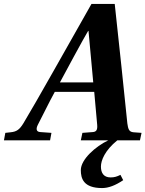

<svg xmlns="http://www.w3.org/2000/svg" viewBox="-44 -712 738 974"><path d="M-24 0H210L217 -38L161 -42C139 -43 138 -59 148 -79C176 -132 202 -188 234 -246H434L449 -79C451 -55 446 -43 426 -42L374 -38L366 0H505C442 30 366 96 366 151C366 193 379 242 474 242C506 242 541 229 581 202L567 175C549 184 536 188 517 188C481 188 468 164 468 133C468 102 488 51 551 0H666L674 -38L633 -41C610 -43 606 -58 602 -86C594 -159 580 -302 572 -375L538 -692H420L226 -349C166 -243 103 -133 75 -87C55 -54 40 -44 10 -41L-17 -38ZM260 -294C273 -319 386 -528 403 -555H405L429 -294Z"/></svg>

Font: Heuristica
Style: Bold Italic
Weight: 700
Italic angle: -13°
Version: Version 1.0.1